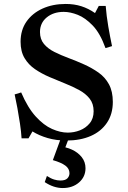

<svg xmlns="http://www.w3.org/2000/svg" viewBox="-20 -700 645 970"><path d="M182 -538Q182 -502 202 -478Q222 -454 255 -437.5Q288 -421 327 -406.5Q366 -392 405 -374.5Q444 -357 477.5 -333.5Q511 -310 530.5 -274Q550 -238 550 -185Q550 -124 520.5 -80Q491 -36 438.5 -13Q386 10 315 10Q264 10 221 -2.5Q178 -15 144 -36L124 -1H89Q87 -35 81 -75Q75 -115 68 -153.5Q61 -192 54 -223L87 -233Q120 -156 160.5 -111.5Q201 -67 243 -48.5Q285 -30 322 -30Q354 -30 383.5 -41.5Q413 -53 433 -77Q453 -101 453 -138Q453 -176 433 -201.5Q413 -227 380 -245Q347 -263 308 -278.5Q269 -294 229.5 -311Q190 -328 157 -350.5Q124 -373 104 -406.5Q84 -440 84 -489Q84 -548 113.5 -590.5Q143 -633 194.5 -656.5Q246 -680 312 -680Q355 -680 391 -668.5Q427 -657 460 -634L479 -670H514Q518 -619 527 -566.5Q536 -514 546 -467L513 -457Q486 -532 448.5 -571Q411 -610 373 -625Q335 -640 302 -640Q250 -640 216 -612Q182 -584 182 -538ZM297 250Q251 250 206 220L217 189Q237 202 253.5 207Q270 212 285 212Q310 212 320.5 201Q331 190 331 175Q331 152 310 136.5Q289 121 247 109L287 0H327L294 87L277 39Q313 42 343.5 56Q374 70 393 94Q412 118 412 150Q412 193 379.5 221.5Q347 250 297 250Z"/></svg>

Font: Brygada 1918 SemiBold
Style: Regular
Weight: 600
Designer: Mateusz Machalski | Borys Kosmynka | Przemek Hoffer
Foundry: NIEPODLEGLA 2018
Version: Version 3.006